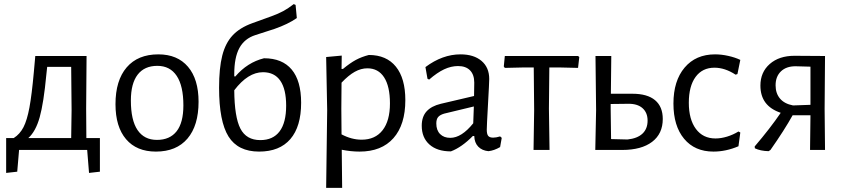

<svg xmlns="http://www.w3.org/2000/svg" viewBox="-20 -731 4125 936"><path d="M467 -58V106L414 112L405 0H73L64 106L10 112V-58H47Q77 -77 94.5 -111Q112 -145 123.5 -207Q135 -269 145 -380L152 -458H402L400 -201L401 -58ZM329 -194 327 -405H210L206 -368Q193 -229 173.5 -159.5Q154 -90 118 -58H327Z M948 -235Q948 -119 894 -55.5Q840 8 740 8Q646 8 594.5 -52.5Q543 -113 543 -223Q543 -339 597.5 -402.5Q652 -466 752 -466Q845 -466 896.5 -405.5Q948 -345 948 -235ZM618 -241Q618 -145 650.5 -97Q683 -49 745 -49Q808 -49 841 -91Q874 -133 874 -217Q874 -312 841.5 -361Q809 -410 747 -410Q684 -410 651 -367Q618 -324 618 -241Z M1448 -230Q1448 -114 1395.5 -53Q1343 8 1243 8Q1140 8 1094 -65.5Q1048 -139 1048 -303Q1048 -399 1063.5 -460Q1079 -521 1114 -558.5Q1149 -596 1210 -618L1304 -652Q1337 -664 1361 -677Q1385 -690 1412 -711L1421 -707L1427 -643Q1384 -613 1318 -590L1225 -560Q1172 -543 1147 -497Q1122 -451 1122 -370V-359L1127 -358Q1186 -427 1267 -447Q1356 -447 1402 -392Q1448 -337 1448 -230ZM1375 -216Q1375 -296 1346.5 -337.5Q1318 -379 1262 -379Q1189 -379 1122 -291Q1123 -160 1152 -104Q1181 -48 1249 -48Q1311 -48 1343 -90.5Q1375 -133 1375 -216Z M1956 -243Q1956 -123 1898 -57.5Q1840 8 1733 8Q1691 8 1646 -1L1648 185H1570L1575 -194L1570 -453L1646 -460L1645 -395H1652Q1687 -424 1715 -439Q1743 -454 1778 -463Q1864 -463 1910 -406Q1956 -349 1956 -243ZM1881 -227Q1881 -310 1852.5 -354Q1824 -398 1771 -398Q1740 -398 1709.5 -381Q1679 -364 1645 -328L1644 -201L1645 -76Q1694 -50 1743 -50Q1809 -50 1845 -96Q1881 -142 1881 -227Z M2365 -346Q2365 -329 2359 -223Q2353 -117 2353 -99Q2353 -77 2360 -68.5Q2367 -60 2384 -60Q2399 -60 2418 -66L2426 -59L2418 -14Q2389 3 2361 6Q2330 3 2311.5 -16Q2293 -35 2292 -68H2285Q2231 -13 2178 7Q2111 7 2073.5 -26.5Q2036 -60 2036 -118Q2036 -162 2059.5 -188Q2083 -214 2129 -225L2291 -263L2292 -328Q2292 -367 2271.5 -388Q2251 -409 2213 -409Q2179 -409 2145 -393Q2111 -377 2072 -343L2064 -347L2054 -404Q2137 -466 2225 -466Q2290 -466 2327.5 -434Q2365 -402 2365 -346ZM2145 -177Q2125 -171 2116 -160.5Q2107 -150 2107 -129Q2107 -96 2125.5 -77.5Q2144 -59 2175 -59Q2230 -59 2287 -130L2290 -212Z M2804 -453 2798 -400 2714 -402H2658L2656 -201L2659 0H2581L2584 -194L2582 -402H2526L2441 -400L2436 -407L2441 -458H2798Z M3211 -151Q3211 -79 3159 -39.5Q3107 0 3013 0H2882L2886 -194L2883 -458H2960L2958 -274H3063Q3136 -274 3173.5 -242.5Q3211 -211 3211 -151ZM3137 -143Q3137 -182 3112 -204Q3087 -226 3041 -225L2957 -224V-201L2959 -53L3039 -51Q3087 -56 3112 -79.5Q3137 -103 3137 -143Z M3589 -439 3575 -370 3566 -367Q3514 -401 3463 -401Q3404 -401 3371 -356Q3338 -311 3338 -230Q3338 -149 3372.5 -102.5Q3407 -56 3468 -56Q3495 -56 3524.5 -65Q3554 -74 3580 -90L3589 -85L3580 -18Q3519 8 3458 8Q3367 8 3315 -54.5Q3263 -117 3263 -226Q3263 -337 3317.5 -401.5Q3372 -466 3466 -466Q3497 -466 3530.5 -458.5Q3564 -451 3589 -439Z M4000 -201 4002 0H3929L3931 -169H3844Q3804 -97 3736 0L3727 6Q3687 5 3660 -8L3659 -17Q3735 -106 3786 -181Q3736 -198 3711.5 -231Q3687 -264 3687 -314Q3687 -379 3732.5 -419Q3778 -459 3853 -459L4002 -458ZM3761 -315Q3761 -276 3782.5 -250.5Q3804 -225 3846 -217L3931 -220V-406L3858 -408Q3813 -408 3787 -383Q3761 -358 3761 -315Z"/></svg>

Font: Alegreya Sans
Style: Regular
Weight: 400
Designer: Juan Pablo del Peral
Foundry: Huerta Tipografica
Version: Version 2.008; ttfautohint (v1.6)